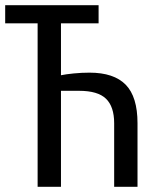

<svg xmlns="http://www.w3.org/2000/svg" viewBox="-20 -720 600 740"><path d="M325 -440Q419 -440 464.5 -393.5Q510 -347 510 -245V0H420V-245Q420 -309 388.5 -339.5Q357 -370 285 -370H215V0H125V-630H0V-700H360V-630H215V-430Q234 -434 264.5 -437Q295 -440 325 -440Z"/></svg>

Font: Cuprum
Style: Regular
Weight: 400
Designer: Jovanny Lemonad
Foundry: Jovanny Lemonad
Version: Version 1.002